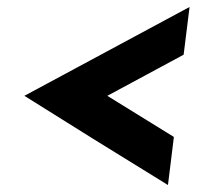

<svg xmlns="http://www.w3.org/2000/svg" viewBox="-20 -517 623 551"><path d="M50 -242 208 -327 524 -497 507 -360 288 -242 479 -124 462 14Q239 -123 50 -242Z"/></svg>

Font: Josefin Sans SemiBold
Style: Italic
Weight: 600
Italic angle: -7°
Designer: Santiago Orozco
Foundry: Typemade
Version: Version 2.000